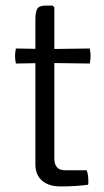

<svg xmlns="http://www.w3.org/2000/svg" viewBox="-20 -665 375 689"><path d="M107 -597Q107 -620.5 113.5 -632.8Q120 -645 144 -645H169L175 -639V-95Q175 -77 183.8 -65.5Q192.5 -54 214 -54H291Q297 -39 297 -16Q297 -12.5 297 -8.8Q297 -5 296 -2Q273 1 249.2 2.5Q225.5 4 196 4Q155.5 4 131.2 -16.5Q107 -37 107 -76ZM302 -491Q305 -476 305 -464Q305 -450.5 302 -437L153 -439L37 -437Q34 -450.5 34 -464Q34 -476 37 -491L152 -489Z"/></svg>

Font: Signika Negative Light
Style: Regular
Weight: 300
Designer: Anna Giedry
Foundry: Anna Giedry
Version: Version 2.001